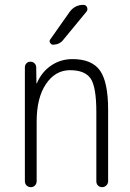

<svg xmlns="http://www.w3.org/2000/svg" viewBox="-20 -775 540 795"><path d="M267.6 -724.6Q289.1 -754.9 325.2 -754.9Q335.9 -754.9 340.3 -745.1Q344.7 -735.4 337.9 -726.6L242.2 -610.4Q227.5 -590.8 200.2 -589.8Q192.4 -589.8 187.5 -597.7Q182.6 -605.5 188.5 -612.3ZM107.4 0Q97.7 0 90.3 -6.8Q83 -13.7 83 -25.4V-496.1Q83 -505.9 89.4 -512.7Q95.7 -519.5 106 -519.5Q116.2 -519.5 123 -512.7Q129.9 -505.9 129.9 -496.1L130.9 -430.7Q130.9 -429.7 131.8 -429.7Q132.8 -429.7 132.8 -430.7Q152.3 -476.6 191.4 -503.4Q230.5 -530.3 280.3 -530.3Q360.4 -530.3 394 -482.9Q427.7 -435.5 427.7 -320.3V-24.4Q427.7 -14.6 420.4 -7.3Q413.1 0 402.8 0Q392.6 0 385.7 -6.8Q378.9 -13.7 378.9 -24.4V-310.5Q378.9 -416 355 -450.2Q331.1 -484.4 270 -484.4Q209 -484.4 170.4 -427.2Q131.8 -370.1 131.8 -271.5V-25.4Q131.8 -14.6 125 -7.3Q118.2 0 107.4 0Z"/></svg>

Font: Rounded Mgen+ 1m light
Style: Regular
Weight: 200
Designer: [Source Han Sans]
Ryoko NISHIZUKA  (kana & ideographs); Paul D. Hunt (Latin, Greek & Cyrillic); Wenlong ZHANG  (bopomofo
Version: Version 1.059.20150602